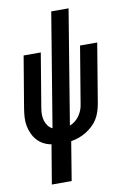

<svg xmlns="http://www.w3.org/2000/svg" viewBox="-102 -794 704 1069"><g transform="rotate(-10 250.0 -260.0)"><path d="M102 215 139 -6Q115 -10 94.5 -21Q74 -32 59 -49Q44 -66 34.5 -87Q25 -108 20.5 -131Q16 -154 17.5 -178.5Q19 -203 23 -228L72 -520H169L118 -214Q115 -196 115 -178Q115 -160 120 -143.5Q125 -127 135 -113.5Q145 -100 160 -93L266 -735H364L258 -91Q274 -97 288 -108Q302 -119 312 -133.5Q322 -148 328.5 -164Q335 -180 337 -196L391 -520H488L432 -183Q428 -161 421 -139.5Q414 -118 402 -98.5Q390 -79 372.5 -63Q355 -47 335.5 -35Q316 -23 294.5 -15.5Q273 -8 250 -4L214 215Z"/></g></svg>

Font: Iosevka Term Curly
Style: Bold Italic
Weight: 700
Italic angle: -9°
Designer: Belleve Invis
Foundry: Belleve Invis
Version: Version 32.3.0